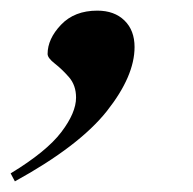

<svg xmlns="http://www.w3.org/2000/svg" viewBox="-96 -175 362 361"><path d="M-76 151Q-8.5 110 19.2 73.5Q47 37 47 8.5Q47 -14.5 33.8 -29.8Q20.5 -45 7 -55.5Q-6.5 -66 -6.5 -73.5Q-6.5 -102 18.8 -128.5Q44 -155 87 -155Q119 -155 138 -136.5Q157 -118 157 -86.5Q157 -32 105 33.8Q53 99.5 -68 166Z"/></svg>

Font: Newsreader 72pt SemiBold
Style: Italic
Weight: 600
Italic angle: -17°
Designer: Hugues Gentile
Foundry: Production Type
Version: Version 1.003; ttfautohint (v1.8.3)